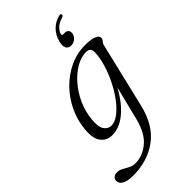

<svg xmlns="http://www.w3.org/2000/svg" viewBox="-334 -741 1063 1063"><g transform="rotate(-45 197.0 -209.5)"><path d="M336 5Q306 130.5 225 189.5Q144 248.5 31.5 248.5Q-13 248.5 -34.5 235.8Q-56 223 -56 203Q-56 189 -46 180.2Q-36 171.5 -19 171.5Q-1.5 171.5 15.2 181Q32 190.5 49.8 199.8Q67.5 209 88.5 209Q145 209 194 168.5Q243 128 265 39L314.5 -158.5Q269.5 -76.5 216.2 -34Q163 8.5 108.5 8.5Q65.5 8.5 41 -24Q16.5 -56.5 24 -126Q30 -189 58 -247.5Q86 -306 131 -352Q176 -398 233.2 -424.8Q290.5 -451.5 354.5 -451.5Q400 -451.5 423.5 -441.5Q447 -431.5 446 -416.5Q445.5 -404 437.8 -397Q430 -390 427 -376.5ZM89.5 -135.5Q83.5 -79.5 99.8 -56Q116 -32.5 142 -32.5Q170 -32.5 200.2 -55.5Q230.5 -78.5 259 -116.2Q287.5 -154 310.5 -200Q333.5 -246 348 -293.2Q362.5 -340.5 364 -381.5Q366.5 -420.5 331 -420.5Q291.5 -420.5 251.2 -397.2Q211 -374 176.2 -334Q141.5 -294 118.2 -243Q95 -192 89.5 -135.5ZM321 -579Q339 -579 346 -568.5Q353 -558 349 -542.5Q344.5 -525 330 -514.2Q315.5 -503.5 298 -503.5Q277.5 -503.5 268.5 -519Q259.5 -534.5 268 -567.5Q278.5 -606.5 304.2 -632.2Q330 -658 367 -667.5Q382 -671 383 -661.5Q383.5 -652 370 -648Q342 -640.5 324.5 -624Q307 -607.5 302.5 -591Q299.5 -579 310.5 -579Z"/></g></svg>

Font: Fraunces 72pt Soft Light
Style: Italic
Weight: 300
Italic angle: -16°
Version: Version 1.000;[b76b70a41]